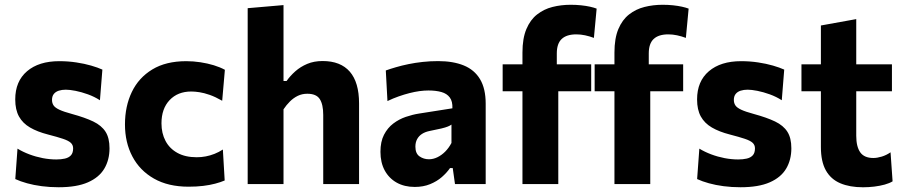

<svg xmlns="http://www.w3.org/2000/svg" viewBox="-20 -767 3764 800"><path d="M224.6 13.2Q187.5 13.2 154.1 8.8Q120.6 4.4 92.7 -3.4Q64.7 -11.2 43.7 -20.9L52.9 -147.7Q75.1 -134.1 102.2 -123.9Q129.3 -113.7 158.3 -108.1Q187.2 -102.6 214.7 -102.6Q234.3 -102.6 250.3 -106.2Q266.3 -109.8 275.5 -119.8Q284.7 -129.7 284.7 -148.9Q284.7 -163 274.9 -172Q265 -181.1 242.2 -188.7Q219.5 -196.3 180.2 -206.5Q135.6 -217.9 105.2 -235.7Q74.7 -253.4 59.1 -281.6Q43.5 -309.7 43.5 -352.8Q43.5 -428.3 92.7 -470.2Q141.8 -512.1 226.9 -512.1Q264.1 -512.1 298 -506.9Q331.9 -501.8 359.8 -493.7Q387.6 -485.6 406.6 -477L396.4 -349.3Q373.4 -364.1 346.4 -373.9Q319.4 -383.6 294.8 -388.5Q270.2 -393.3 254.2 -393.3Q238 -393.3 224.8 -389.1Q211.7 -384.8 204.2 -375.4Q196.7 -365.9 196.7 -350.7Q196.7 -337.6 203.1 -327.9Q209.5 -318.2 227.5 -309.8Q245.4 -301.4 279.9 -292.1Q333.8 -277.4 368.5 -260.8Q403.1 -244.1 419.7 -218.1Q436.3 -192.2 436.3 -149.2Q436.3 -100.8 414.6 -64.3Q392.9 -27.7 346.3 -7.3Q299.7 13.2 224.6 13.2Z M765.7 10.9Q680.7 10.9 621.6 -22.8Q562.5 -56.4 531.6 -115Q500.7 -173.5 500.7 -248.6Q500.7 -324.2 529.3 -383.8Q557.9 -443.3 614.7 -477.7Q671.4 -512.1 756 -512.1Q785.8 -512.1 815.1 -507.6Q844.5 -503.1 870.6 -495.2Q896.7 -487.2 917 -476.2L905.8 -347.2Q877.3 -363.5 853.7 -371.7Q830.1 -379.9 810.9 -382.8Q791.8 -385.7 776.9 -385.7Q720.6 -385.7 686.7 -349.9Q652.8 -314 652.8 -253Q652.8 -211.7 669.7 -179.8Q686.5 -147.9 719.3 -129.9Q752.1 -111.8 799.8 -111.8Q818.7 -111.8 837.2 -115.3Q855.7 -118.8 873.7 -125.9Q891.8 -133 908.6 -144L916.2 -15Q898.9 -7.6 876.7 -1.8Q854.6 4.1 827 7.5Q799.4 10.9 765.7 10.9Z M1012 0Q1012 -53.7 1012 -103.8Q1012 -154 1012 -216V-493.4Q1012 -554.6 1012 -614.1Q1012 -673.7 1012 -732.9L1161.3 -745.8Q1161.3 -687.2 1161.3 -624.8Q1161.3 -562.3 1161.3 -493.4V-429.6H1174.1Q1189.1 -450.9 1210.5 -469.9Q1231.9 -488.9 1260.1 -500.8Q1288.3 -512.7 1324.1 -512.7Q1399.1 -512.7 1437.6 -468.3Q1476.1 -423.9 1476.1 -335.9Q1476.1 -303 1476.1 -274.7Q1476.1 -246.4 1476.1 -216Q1476.1 -155.1 1476.1 -104.4Q1476.1 -53.7 1476.1 0H1326.8Q1326.8 -53.7 1326.8 -103.5Q1326.8 -153.3 1326.8 -208V-288.1Q1326.8 -331.9 1312.4 -354.1Q1298.1 -376.4 1260.4 -376.4Q1238.8 -376.4 1220.8 -367.7Q1202.8 -358.9 1188 -344.2Q1173.2 -329.4 1161.3 -311.5V-208Q1161.3 -152.1 1161.3 -102.9Q1161.3 -53.7 1161.3 0Z M1708.1 11.9Q1665.2 11.9 1633 -6Q1600.9 -24 1583 -56.8Q1565.2 -89.7 1565.2 -134.4Q1565.2 -176.8 1580 -205.5Q1594.9 -234.3 1618.7 -252.3Q1642.5 -270.3 1670.8 -280Q1699 -289.6 1725.9 -293.8L1865 -315.7Q1866.2 -344.5 1854.2 -360.7Q1842.2 -377 1819.3 -383.5Q1796.4 -390 1765.2 -390Q1748.2 -390 1728.2 -387.4Q1708.2 -384.7 1686.3 -379.1Q1664.4 -373.5 1641.3 -365.4Q1618.2 -357.3 1594.4 -345.9L1587.5 -473.4Q1606.1 -480.1 1630 -487Q1653.8 -494 1682 -499.8Q1710.1 -505.6 1741.3 -509Q1772.5 -512.4 1805.7 -512.4Q1868 -512.4 1912.4 -494.3Q1956.7 -476.2 1980.2 -437Q2003.7 -397.8 2003.7 -335.1Q2003.7 -310.5 2003.7 -275Q2003.7 -239.5 2003.7 -211.3V-164.1Q2003.7 -126 2003.7 -85.8Q2003.7 -45.7 2003.7 0H1875.8L1866.4 -66.7H1855.1Q1841.6 -47.3 1821 -29.2Q1800.3 -11.2 1772.1 0.3Q1743.8 11.9 1708.1 11.9ZM1767.3 -103.4Q1785.2 -103.4 1802.5 -111.8Q1819.9 -120.2 1835 -135.3Q1850.1 -150.5 1861.1 -171.3V-247.9Q1855 -243.4 1845.8 -239.7Q1836.6 -235.9 1818.8 -231.6Q1800.9 -227.4 1769.3 -221.1Q1751.3 -217.4 1738.3 -209Q1725.3 -200.6 1718 -187.2Q1710.8 -173.9 1710.8 -155.9Q1710.8 -127.4 1728 -115.4Q1745.3 -103.4 1767.3 -103.4Z M2540.2 0Q2540.2 -53.7 2540.2 -103.8Q2540.2 -154 2540.2 -216V-266Q2540.2 -295.7 2540.2 -330.8Q2540.2 -365.9 2540.2 -403.4Q2540.2 -440.9 2540.2 -477.9Q2540.2 -514.9 2540.2 -548Q2540.2 -607.2 2556.5 -645.9Q2572.8 -684.6 2601 -706.7Q2629.2 -728.9 2665.3 -738Q2701.3 -747.1 2741 -747.1Q2764 -747.1 2784.6 -744.9Q2805.1 -742.7 2821.8 -739Q2838.5 -735.3 2849.3 -731.1L2837.8 -609.1Q2820 -615.8 2801.4 -619.8Q2782.8 -623.8 2764.6 -623.8Q2724.1 -623.8 2703.6 -604.6Q2683.2 -585.4 2683.2 -544.3Q2683.2 -534.5 2683.2 -520.5Q2683.2 -506.5 2683.2 -499L2689.4 -473.8V-216Q2689.4 -154 2689.4 -103.8Q2689.4 -53.7 2689.4 0ZM2457.7 -386.7V-499H2826.5V-386.7Q2779.6 -386.7 2736.5 -386.7Q2693.3 -386.7 2649.1 -386.7H2582.7ZM2156.9 0Q2156.9 -53.7 2156.9 -103.8Q2156.9 -154 2156.9 -216V-266Q2156.9 -295.7 2156.9 -330.8Q2156.9 -365.9 2156.9 -403.4Q2156.9 -440.9 2156.9 -477.9Q2156.9 -514.9 2156.9 -548Q2156.9 -607.2 2173.3 -645.9Q2189.6 -684.6 2217.8 -706.7Q2246 -728.9 2282 -738Q2318.1 -747.1 2357.7 -747.1Q2380.7 -747.1 2401.4 -744.9Q2422.1 -742.7 2438.7 -739Q2455.3 -735.3 2466 -731.1L2454.6 -609.1Q2436.8 -615.8 2418.2 -619.8Q2399.5 -623.8 2381.3 -623.8Q2340.8 -623.8 2320.4 -604.6Q2300 -585.4 2300 -544.3Q2300 -534.5 2300 -520.5Q2300 -506.5 2300 -499L2306.2 -473.8V-216Q2306.2 -154 2306.2 -103.8Q2306.2 -53.7 2306.2 0ZM2074.4 -386.7V-499H2443.3V-386.7Q2396.4 -386.7 2353.2 -386.7Q2310 -386.7 2265.9 -386.7H2199.5Z M3065.6 13.2Q3028.5 13.2 2995.1 8.8Q2961.6 4.4 2933.7 -3.4Q2905.7 -11.2 2884.7 -20.9L2893.9 -147.7Q2916.1 -134.1 2943.2 -123.9Q2970.3 -113.7 2999.3 -108.1Q3028.2 -102.6 3055.7 -102.6Q3075.3 -102.6 3091.3 -106.2Q3107.3 -109.8 3116.5 -119.8Q3125.7 -129.7 3125.7 -148.9Q3125.7 -163 3115.9 -172Q3106 -181.1 3083.2 -188.7Q3060.5 -196.3 3021.2 -206.5Q2976.6 -217.9 2946.2 -235.7Q2915.7 -253.4 2900.1 -281.6Q2884.5 -309.7 2884.5 -352.8Q2884.5 -428.3 2933.7 -470.2Q2982.8 -512.1 3067.9 -512.1Q3105.1 -512.1 3139 -506.9Q3172.9 -501.8 3200.8 -493.7Q3228.6 -485.6 3247.6 -477L3237.4 -349.3Q3214.4 -364.1 3187.4 -373.9Q3160.4 -383.6 3135.8 -388.5Q3111.2 -393.3 3095.2 -393.3Q3079 -393.3 3065.8 -389.1Q3052.7 -384.8 3045.2 -375.4Q3037.7 -365.9 3037.7 -350.7Q3037.7 -337.6 3044.1 -327.9Q3050.5 -318.2 3068.5 -309.8Q3086.4 -301.4 3120.9 -292.1Q3174.8 -277.4 3209.5 -260.8Q3244.1 -244.1 3260.7 -218.1Q3277.3 -192.2 3277.3 -149.2Q3277.3 -100.8 3255.6 -64.3Q3233.9 -27.7 3187.3 -7.3Q3140.7 13.2 3065.6 13.2Z M3575.9 13.3Q3520.6 13.3 3481.3 -3.4Q3441.9 -20.1 3421.1 -57Q3400.4 -93.9 3400.4 -154.3Q3400.4 -187.1 3400.4 -221.3Q3400.4 -255.6 3400.4 -293Q3400.4 -330.3 3400.4 -371.9Q3400.4 -413.6 3400.4 -461.4Q3400.4 -518.1 3400.4 -565Q3400.4 -611.8 3400.4 -660.8L3547.7 -687.4Q3547.7 -648.4 3547.7 -613.6Q3547.7 -578.8 3547.7 -542.3Q3547.7 -505.7 3547.7 -461.4V-201.4Q3547.7 -155.8 3564.4 -132.2Q3581.1 -108.7 3618.9 -108.7Q3634.9 -108.7 3653.9 -114.5Q3672.9 -120.2 3690.6 -132.4L3699.1 -11.4Q3686.2 -3.5 3666.2 2.1Q3646.2 7.6 3622.7 10.5Q3599.2 13.3 3575.9 13.3ZM3319.4 -386.7V-499H3696.4V-386.7Q3649.5 -386.7 3602.3 -386.7Q3555 -386.7 3510.9 -386.7H3444.5Z"/></svg>

Font: Commissioner Thin
Style: Regular
Weight: 100
Designer: Kostas Bartsokas
Foundry: Kostas Bartsokas
Version: Version 1.001;gftools[0.9.23]